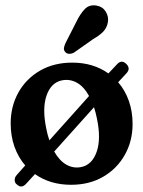

<svg xmlns="http://www.w3.org/2000/svg" viewBox="-20 -683 537 719"><path d="M43.5 8Q35 2 35 -8.8Q35 -19.5 43 -28L74.5 -63.5Q48.5 -93.5 34.2 -133.5Q20 -173.5 20 -221Q20 -285 49 -336.8Q78 -388.5 130 -418.5Q182 -448.5 250.5 -448.5Q329 -448.5 386 -408L417 -441Q434 -461 452 -444.5Q470.5 -427.5 454 -409L422.5 -375Q448.5 -345 462.5 -305.2Q476.5 -265.5 476.5 -218.5Q476.5 -154.5 447.2 -102.8Q418 -51 366.2 -21Q314.5 9 246 9Q168 9 111 -31L77.5 5.5Q60.5 24 43.5 8ZM153.5 -200.5Q158 -177 165 -157.5L313.5 -323.5Q294 -359 267.5 -373.5Q241 -388 211.5 -382Q171 -373.5 154.2 -325Q137.5 -276.5 153.5 -200.5ZM284.5 -57.5Q325 -66 342 -114.5Q359 -163 343 -239Q338.5 -262 332 -281.5L183 -115.5Q203 -80.5 229.2 -66Q255.5 -51.5 284.5 -57.5ZM265 -599.5Q280 -631 297.5 -649Q315 -667 342 -662Q364.5 -658 376 -639.5Q387.5 -621 384 -600Q380.5 -579.5 367.2 -565.2Q354 -551 328 -536L257 -486Q249 -481.5 239.8 -481.5Q230.5 -481.5 225 -487.5Q218 -495 219.5 -503.8Q221 -512.5 225.5 -522Z"/></svg>

Font: Fraunces 144pt SuperSoft SemiBold
Style: Regular
Weight: 600
Version: Version 1.000;[b76b70a41]